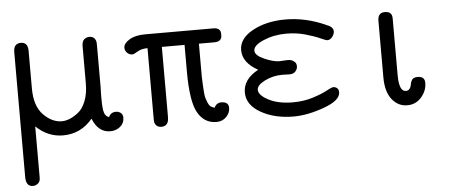

<svg xmlns="http://www.w3.org/2000/svg" viewBox="-47 -554 2194 893"><g transform="rotate(-5 1050.0 -107.5)"><path d="M41 183V-398Q40 -441 75 -441Q108 -441 108 -401V-225Q108 -143 148 -102Q188 -61 234 -61Q251 -61 270 -68.5Q289 -76 310.5 -92.5Q332 -109 346 -144Q360 -179 360 -227V-403Q361 -425 372 -433Q383 -441 394 -441Q420 -441 426 -416Q427 -412 427 -393V-204L426 -168V-150Q426 -102 432 -84Q438 -66 454 -61Q463 -83 488 -83Q501 -83 510.5 -75Q520 -67 520 -53Q520 -27 500.5 -11Q481 5 454 5Q398 5 372 -61Q317 5 234 5Q163 5 108 -48V188Q109 208 98 217.5Q87 227 74 227Q41 227 41 183Z M553 -376Q553 -396 580.5 -413Q608 -430 654 -430H973Q1009 -430 1007 -398Q1009 -366 974 -365H900V-210Q901 -184 901.5 -173Q902 -162 903.5 -141Q905 -120 908 -110.5Q911 -101 916 -88.5Q921 -76 928.5 -70Q936 -64 947 -62Q957 -84 980 -84Q1014 -84 1014 -55Q1014 -32 996 -13.5Q978 5 950 5Q892 5 862 -50Q833 -103 833 -240V-365H727V-43Q727 -27 725 -19Q718 5 693 5Q668 5 661 -19Q660 -23 660 -43V-365Q632 -365 613 -353.5Q594 -342 588 -342Q573 -342 563 -352.5Q553 -363 553 -376Z M1093 -120Q1093 -182 1164 -220Q1093 -259 1093 -318Q1093 -372 1157 -407Q1221 -442 1310 -442Q1405 -442 1498 -400L1501 -398Q1504 -397 1506 -396.5Q1508 -396 1511.5 -394Q1515 -392 1517 -390.5Q1519 -389 1521.5 -386.5Q1524 -384 1526 -381.5Q1528 -379 1529 -375.5Q1530 -372 1530 -368Q1530 -355 1520 -342Q1510 -329 1497 -329Q1490 -329 1465 -340.5Q1440 -352 1398 -364Q1356 -376 1309 -376Q1251 -376 1202.5 -355.5Q1154 -335 1154 -310Q1154 -288 1196 -269.5Q1238 -251 1266 -251Q1269 -251 1283 -252Q1297 -253 1305 -253Q1321 -253 1331 -246Q1341 -239 1343 -232.5Q1345 -226 1345 -220Q1345 -208 1335.5 -197Q1326 -186 1307 -186Q1303 -186 1292 -186.5Q1281 -187 1273 -187Q1230 -187 1192 -168Q1154 -149 1154 -127Q1154 -102 1199 -78.5Q1244 -55 1312 -55Q1363 -55 1405.5 -68.5Q1448 -82 1472.5 -95.5Q1497 -109 1505 -109H1508Q1530 -105 1530 -83Q1530 -45 1452.5 -17Q1375 11 1310 11Q1221 11 1157 -25.5Q1093 -62 1093 -120Z M1741 -134V-398Q1741 -436 1774 -436Q1808 -436 1808 -404V-139Q1808 -62 1840 -62Q1859 -62 1865 -87Q1865 -88 1866 -93.5Q1867 -99 1868.5 -102.5Q1870 -106 1873 -111Q1876 -116 1882.5 -119Q1889 -122 1898 -122H1900Q1933 -122 1933 -92Q1933 -55 1907 -25Q1881 5 1841 5Q1798 5 1769.5 -31Q1741 -67 1741 -134Z"/></g></svg>

Font: CMU Typewriter Text
Style: Regular
Weight: 500
Monospace: yes
Version: Version 0.7.0